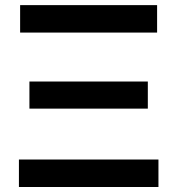

<svg xmlns="http://www.w3.org/2000/svg" viewBox="-20 -748 709 768"><path d="M55.7 0V-109.9H613.8V0ZM97.7 -313.5V-421.9H571.3V-313.5ZM60.5 -617.7V-727.5H608.4V-617.7Z"/></svg>

Font: Inter 17pt SemiBold
Style: Regular
Weight: 600
Version: Version 4.001;git-66647c0bb